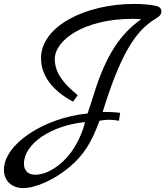

<svg xmlns="http://www.w3.org/2000/svg" viewBox="-100 -642 842 978"><path d="M690 -613C660 -619 623 -622 584 -622C333 -622 109 -507 109 -346C109 -259 163 -183 272 -124L296 -157C230 -211 179 -267 179 -341C179 -439 331 -546 574 -546C591 -546 602 -546 619 -544C515 -470 441 -366 377 -159C366 -125 353 -82 346 -64C124 -42 -80 92 -80 223C-80 279 -40 316 18 316C83 316 180 272 255 208C324 150 365 87 407 -27C423 -30 439 -32 454 -32C472 -32 489 -30 506 -27L512 -67C488 -71 455 -72 423 -72C511 -356 586 -482 690 -545C714 -559 722 -569 722 -584C722 -600 712 -609 690 -613ZM264 131C213 202 140 248 79 248C43 248 22 227 22 192C22 91 159 -3 333 -20C322 29 295 88 264 131Z"/></svg>

Font: Marck Script
Style: Regular
Weight: 400
Designer: Denis Masharov, Marck Fogel
Foundry: Denis Masharov
Version: Version 1.002